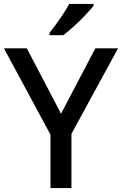

<svg xmlns="http://www.w3.org/2000/svg" viewBox="-20 -961 623 981"><path d="M292 -380 467 -714H583L345 -277V0H238V-273L0 -714H117ZM458 -931Q443 -913 416 -884Q389 -855 358 -827Q327 -799 303 -781H233V-793Q248 -812 267 -838Q286 -864 304 -891.5Q322 -919 334 -941H458Z"/></svg>

Font: Noto Sans Kannada Medium
Style: Regular
Weight: 500
Designer: Jelle Bosma - Monotype Design Team
Foundry: Monotype Imaging Inc.
Version: Version 2.005; ttfautohint (v1.8.4.7-5d5b)